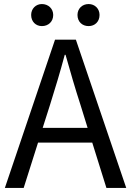

<svg xmlns="http://www.w3.org/2000/svg" viewBox="-20 -929 648 949"><path d="M187 -800C219 -800 243 -822 243 -855C243 -886 219 -909 187 -909C157 -909 134 -886 134 -855C134 -822 157 -800 187 -800ZM418 -800C449 -800 472 -822 472 -855C472 -886 449 -909 418 -909C386 -909 363 -886 363 -855C363 -822 386 -800 418 -800ZM4 0H97L168 -224H436L506 0H604L355 -733H252ZM191 -297 227 -410C253 -493 277 -572 300 -658H304C328 -573 351 -493 378 -410L413 -297Z"/></svg>

Font: Noto Sans CJK SC
Style: Regular
Weight: 400
Designer: Ryoko NISHIZUKA 西塚涼子 (kana, bopomofo & ideographs); Paul D. Hunt (Latin, Greek & Cyrillic); Sandoll Communications 산돌커뮤니
Foundry: Adobe
Version: Version 2.004;hotconv 1.0.118;makeotfexe 2.5.65603